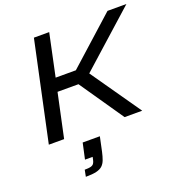

<svg xmlns="http://www.w3.org/2000/svg" viewBox="-165 -830 1180 1250"><g transform="rotate(-20 424.5 -204.5)"><path d="M61 0 208 -688H314L252 -395H392L718 -688H849L467 -346L708 0H586L377 -304H232L167 0ZM216 279 225 233Q254 233 268 229Q282 225 288.5 215.5Q295 206 298 191L302 172H249L273 62H392L371 161Q364 193 355.5 215.5Q347 238 332 252Q317 266 289.5 272.5Q262 279 216 279Z"/></g></svg>

Font: Saira Expanded Medium
Style: Italic
Weight: 500
Width: 7
Italic angle: -12°
Designer: Hector Gatti with collaboration of the Omnibus-Type team
Foundry: Omnibus-Type
Version: Version 1.101